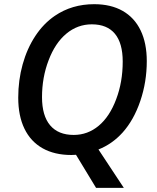

<svg xmlns="http://www.w3.org/2000/svg" viewBox="-20 -745 765 935"><path d="M327.6 9.8Q245.6 9.8 187.5 -22.9Q129.4 -55.7 99.1 -118.2Q68.8 -180.7 68.8 -269.5Q68.8 -354.5 90.3 -431.6Q111.8 -508.8 151.9 -569.6Q191.9 -630.4 247.1 -668Q330.1 -724.6 438.5 -724.6Q520 -724.6 577.4 -691.9Q634.8 -659.2 664.8 -596.9Q694.8 -534.7 694.8 -447.3Q694.8 -346.2 663.3 -253.4Q631.8 -160.6 577.1 -99.6Q526.4 -43.5 459.5 -17.1L583 169.9H447.8L350.1 8.8Q335.4 9.8 327.6 9.8ZM545.9 -262.2Q577.6 -345.7 577.6 -445.3Q577.6 -534.7 539.6 -580.6Q501.5 -626.5 427.2 -626.5Q357.9 -626.5 303.2 -581.1Q248.5 -535.6 216.8 -451.7Q184.6 -368.2 184.6 -272Q184.6 -181.6 224.1 -134.8Q263.7 -87.9 338.9 -87.9Q407.2 -87.9 460.7 -132.6Q514.2 -177.2 545.9 -262.2Z"/></svg>

Font: Viking Open Sans Light
Style: Bold Italic
Weight: 600
Italic angle: -12°
Foundry: Ascender Corporation
Version: Version 2.000